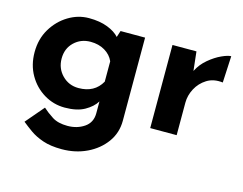

<svg xmlns="http://www.w3.org/2000/svg" viewBox="-95 -607 1232 975"><g transform="rotate(15 521.5 -119.5)"><path d="M298 220Q239 220 198.5 206Q158 192 130 172Q102 152 80 134L162 38Q185 59 215.5 78.5Q246 98 296 98Q346 98 383.5 72.5Q421 47 421 -2V-64Q402 -33 362 -10.5Q322 12 258 12Q199 12 148.5 -18.5Q98 -49 68 -101.5Q38 -154 38 -221Q38 -290 70 -343.5Q102 -397 153 -428Q204 -459 261 -459Q318 -459 359 -443Q400 -427 421 -403L432 -437H561V0Q561 64 525 113.5Q489 163 429.5 191.5Q370 220 298 220ZM179 -225Q179 -173 214 -137.5Q249 -102 300 -102Q384 -102 421 -168V-275Q407 -307 375 -326Q343 -345 300 -345Q249 -345 214 -311.5Q179 -278 179 -225Z M831 -437 842 -337Q861 -375 894 -402.5Q927 -430 959 -444.5Q991 -459 1008 -459L1001 -319Q952 -325 917 -303Q882 -281 863 -245Q844 -209 844 -171V0H705V-437Z"/></g></svg>

Font: Reem Kufi Ink
Style: Bold
Weight: 700
Designer: Khaled Hosny
Version: Version 1.002